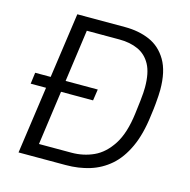

<svg xmlns="http://www.w3.org/2000/svg" viewBox="-102 -786 878 886"><g transform="rotate(15 337.0 -343.0)"><path d="M63 0 160 -686H388Q454 -686 506 -663.5Q558 -641 589 -588.5Q620 -536 620 -448Q620 -435 619 -419Q618 -403 616 -380Q614 -357 609 -322Q598 -231 569 -168.5Q540 -106 498 -69.5Q456 -33 403 -16.5Q350 0 288 0ZM144 -62H299Q356 -62 405 -84.5Q454 -107 489.5 -162Q525 -217 537 -314Q542 -353 544.5 -376Q547 -399 548 -414Q549 -429 549 -441Q549 -510 527.5 -549.5Q506 -589 467.5 -606.5Q429 -624 378 -624H222ZM35 -321 42 -375H341L333 -321Z"/></g></svg>

Font: Chivo Medium ExtraLight
Style: Italic
Weight: 250
Italic angle: -8.05°
Version: Version 2.002